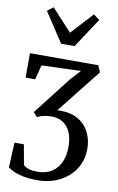

<svg xmlns="http://www.w3.org/2000/svg" viewBox="-116 -931 762 1239"><g transform="rotate(10 265.0 -311.0)"><path d="M223 248Q168 248 129.2 240.2Q90.5 232.5 65.5 221Q40.5 209.5 26.5 198L34 35H95.5L119.5 167Q135 181 157 187.5Q179 194 216.5 194Q267.5 193.5 304.8 170Q342 146.5 362 103.5Q382 60.5 382 2Q382 -38 373 -70.2Q364 -102.5 346 -125.5Q328 -148.5 301.8 -160.8Q275.5 -173 241.5 -173Q211 -173 187 -167.2Q163 -161.5 149 -151.5L122.5 -180.5L314.5 -428L376 -495L119 -486.5L94.5 -391H32V-551H479.5L498.5 -507.5L269.5 -218.5Q349 -223.5 401 -195Q453 -166.5 478.5 -116.8Q504 -67 504 -7.5Q504 50 482.5 96.8Q461 143.5 422.5 177.2Q384 211 333 229.5Q282 248 223 248ZM219.5 -646 92.5 -839.5 131.5 -869.5 263.5 -726 395.5 -869 435 -839.5 307.5 -646Z"/></g></svg>

Font: Merriweather 24pt Medium
Style: Regular
Weight: 500
Designer: Eben Sorkin
Foundry: Eben Sorkin
Version: Version 2.100